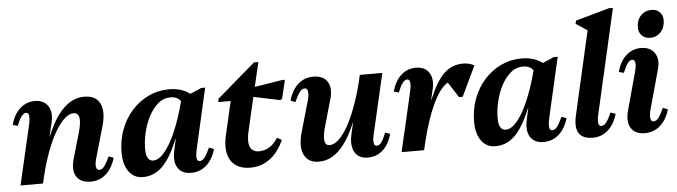

<svg xmlns="http://www.w3.org/2000/svg" viewBox="-48 -961 4132 1172"><g transform="rotate(-5 2018.0 -375.0)"><path d="M37 0 121 -363Q138 -439 109 -439Q81 -439 52 -364L22 -372Q38 -435 77 -470.5Q116 -506 168 -506Q223 -506 248.5 -468Q274 -430 260 -368L240 -284H242Q332 -506 471 -506Q542 -506 567 -455.5Q592 -405 567 -317L513 -129Q502 -94 505.5 -73.5Q509 -53 525 -53Q541 -53 555 -70.5Q569 -88 588 -130L618 -119Q600 -56 560.5 -21Q521 14 467 14Q405 14 380 -25.5Q355 -65 374 -132L420 -292Q454 -411 398 -411Q362 -411 323 -365.5Q284 -320 248.5 -238.5Q213 -157 186 -48L175 0Z M787 14Q732 14 700.5 -29Q669 -72 669 -146Q669 -221 693.5 -286.5Q718 -352 762.5 -401.5Q807 -451 865.5 -478.5Q924 -506 992 -506Q1067 -506 1119 -467L1188 -497H1212L1128 -129Q1111 -53 1140 -53Q1156 -53 1170 -70.5Q1184 -88 1203 -130L1233 -119Q1215 -56 1175.5 -21Q1136 14 1082 14Q1024 14 999.5 -26.5Q975 -67 992 -138L1006 -201H1004Q958 -87 906.5 -36.5Q855 14 787 14ZM814 -156Q814 -81 858 -81Q892 -81 928 -124Q964 -167 997.5 -245Q1031 -323 1058 -427Q1038 -456 996 -456Q952 -456 918.5 -427Q885 -398 861.5 -352.5Q838 -307 826 -255Q814 -203 814 -156Z M1446 14Q1361 14 1325.5 -42Q1290 -98 1313 -197L1360 -402H1284L1287 -422L1522 -624H1549L1514 -475L1683 -502H1701L1674 -389L1662 -381L1500 -415L1451 -202Q1438 -144 1452 -112.5Q1466 -81 1506 -81Q1577 -81 1622 -154L1650 -138Q1619 -66 1566 -26Q1513 14 1446 14Z M1865 14Q1799 14 1774.5 -37Q1750 -88 1775 -175L1829 -363Q1839 -397 1835.5 -418Q1832 -439 1816 -439Q1801 -439 1786.5 -421.5Q1772 -404 1753 -361L1724 -372Q1742 -436 1781 -471Q1820 -506 1874 -506Q1936 -506 1961 -466.5Q1986 -427 1967 -360L1921 -200Q1887 -81 1938 -81Q1974 -81 2012 -126Q2050 -171 2085 -253Q2120 -335 2148 -444L2159 -492H2297L2213 -128Q2195 -52 2225 -52Q2240 -52 2253 -69Q2266 -86 2282 -127L2312 -118Q2296 -55 2257.5 -20Q2219 15 2165 15Q2108 15 2084.5 -26Q2061 -67 2077 -137L2093 -208H2092Q2002 14 1865 14Z M2372 0 2456 -363Q2473 -439 2444 -439Q2416 -439 2387 -364L2357 -372Q2373 -435 2412 -470.5Q2451 -506 2503 -506Q2558 -506 2583.5 -468Q2609 -430 2595 -368L2580 -304H2582Q2627 -413 2675.5 -459.5Q2724 -506 2794 -506Q2829 -506 2861 -489L2773 -304H2751L2690 -398Q2645 -374 2601.5 -285Q2558 -196 2523 -55L2510 0Z M2947 14Q2892 14 2860.5 -29Q2829 -72 2829 -146Q2829 -221 2853.5 -286.5Q2878 -352 2922.5 -401.5Q2967 -451 3025.5 -478.5Q3084 -506 3152 -506Q3227 -506 3279 -467L3348 -497H3372L3288 -129Q3271 -53 3300 -53Q3316 -53 3330 -70.5Q3344 -88 3363 -130L3393 -119Q3375 -56 3335.5 -21Q3296 14 3242 14Q3184 14 3159.5 -26.5Q3135 -67 3152 -138L3166 -201H3164Q3118 -87 3066.5 -36.5Q3015 14 2947 14ZM2974 -156Q2974 -81 3018 -81Q3052 -81 3088 -124Q3124 -167 3157.5 -245Q3191 -323 3218 -427Q3198 -456 3156 -456Q3112 -456 3078.5 -427Q3045 -398 3021.5 -352.5Q2998 -307 2986 -255Q2974 -203 2974 -156Z M3543 14Q3418 14 3452 -132L3568 -642L3498 -688L3503 -707L3710 -765H3734L3589 -129Q3571 -53 3601 -53Q3617 -53 3631 -70.5Q3645 -88 3664 -130L3694 -119Q3676 -56 3636.5 -21Q3597 14 3543 14Z M3863 14Q3802 14 3777.5 -25.5Q3753 -65 3771 -132L3834 -363Q3844 -399 3841 -419Q3838 -439 3823 -439Q3795 -439 3766 -364L3736 -372Q3752 -435 3791 -470.5Q3830 -506 3882 -506Q3939 -506 3965.5 -467.5Q3992 -429 3975 -368L3909 -129Q3899 -93 3902.5 -73Q3906 -53 3921 -53Q3937 -53 3951 -70.5Q3965 -88 3984 -130L4014 -119Q3996 -56 3956.5 -21Q3917 14 3863 14ZM3945 -563Q3914 -563 3894.5 -582.5Q3875 -602 3875 -631Q3875 -676 3900.5 -704Q3926 -732 3967 -732Q3998 -732 4017 -713Q4036 -694 4036 -664Q4036 -620 4010.5 -591.5Q3985 -563 3945 -563Z"/></g></svg>

Font: Platypi SemiBold
Style: Italic
Weight: 600
Italic angle: -13°
Designer: David Sargent
Foundry: Bolt Cutter Type
Version: Version 1.200; ttfautohint (v1.8.4.7-5d5b)